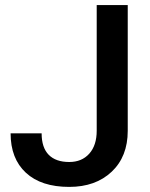

<svg xmlns="http://www.w3.org/2000/svg" viewBox="-20 -731 595 761"><path d="M363.3 -710.9H486.3V-212.4Q486.3 -110.4 422.6 -50.3Q358.9 9.8 254.4 9.8Q143.1 9.8 82.5 -46.4Q22 -102.5 22 -202.6H145Q145 -146 173.1 -117.4Q201.2 -88.9 254.4 -88.9Q304.2 -88.9 333.7 -121.8Q363.3 -154.8 363.3 -212.9Z"/></svg>

Font: RobotoDraft Medium
Style: Regular
Weight: 500
Version: Version 2.001152; 2014